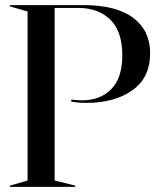

<svg xmlns="http://www.w3.org/2000/svg" viewBox="-20 -732 627 752"><path d="M19 -5 88 -25V-687L19 -707V-712H306Q436 -712 502 -662Q568 -612 568 -524Q568 -427 498 -378Q428 -329 318 -329Q291 -329 276 -331.5Q261 -334 259 -334V-342Q286 -339 300 -339Q373 -339 416 -383Q459 -427 459 -515Q459 -609 412 -655Q365 -701 286 -701H194V-25L275 -5V0H19Z"/></svg>

Font: Nyght Serif
Style: Regular
Weight: 400
Designer: Maksym Kobuzan
Version: Version 0.410;July 4, 2025;FontCreator 15.0.0.2958 64-bit